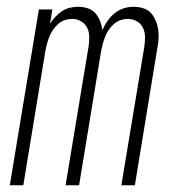

<svg xmlns="http://www.w3.org/2000/svg" viewBox="-20 -548 540 568"><path d="M9 0 95 -520H135L128 -478Q135 -489 144 -498.5Q153 -508 163.5 -515Q174 -522 186.5 -525Q199 -528 211 -528Q226 -528 239.5 -523.5Q253 -519 262 -509Q271 -499 276 -486Q281 -473 283 -459Q289 -473 298 -486Q307 -499 319.5 -509Q332 -519 346.5 -523.5Q361 -528 376 -528Q390 -528 404 -523.5Q418 -519 426.5 -509.5Q435 -500 440.5 -487Q446 -474 448 -460Q450 -446 449 -431.5Q448 -417 445 -403L379 0H339L407 -410Q409 -424 409 -438.5Q409 -453 403 -465.5Q397 -478 385 -485Q373 -492 358 -492Q347 -492 336.5 -488.5Q326 -485 317 -477Q308 -469 301.5 -459.5Q295 -450 291 -439.5Q287 -429 284 -418Q281 -407 279 -396L214 0H174L242 -410Q244 -424 244 -438.5Q244 -453 238 -465.5Q232 -478 220 -485Q208 -492 193 -492Q182 -492 171.5 -488.5Q161 -485 152 -477Q143 -469 136.5 -459.5Q130 -450 126 -439.5Q122 -429 119 -418Q116 -407 114 -396L49 0Z"/></svg>

Font: Iosevka Term Curly XLt Obl
Style: Regular
Weight: 200
Italic angle: -9°
Designer: Belleve Invis
Foundry: Belleve Invis
Version: Version 32.3.0